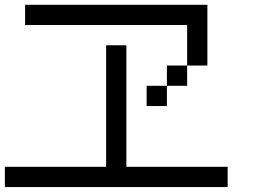

<svg xmlns="http://www.w3.org/2000/svg" viewBox="-20 -853 1040 790"><path d="M0 -83.3V-166.7H416.7V-666.7H500V-166.7H916.7V-83.3ZM666.7 -416.7H583.3V-500H666.7ZM666.7 -500V-583.3H750V-500ZM750 -583.3V-750H83.3V-833.3H833.3V-583.3Z"/></svg>

Font: GalmuriMono11 Regular
Style: Regular
Weight: 400
Designer: Lee Minseo (quiple)
Version: Version 2.399;hotconv 1.1.1;makeotfexe 2.6.0 DEVELOPMENT